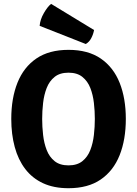

<svg xmlns="http://www.w3.org/2000/svg" viewBox="-20 -954 706 988"><path d="M197 -342Q197 -301.5 201.8 -259.5Q206.5 -217.5 220.2 -182Q234 -146.5 261 -124.8Q288 -103 332.5 -103Q377 -103 404 -124.8Q431 -146.5 444.8 -182Q458.5 -217.5 463.2 -259.5Q468 -301.5 468 -342Q468 -382.5 463.2 -424.2Q458.5 -466 444.8 -501.2Q431 -536.5 404 -558.2Q377 -580 332.5 -580Q288 -580 261 -558.2Q234 -536.5 220.2 -501.2Q206.5 -466 201.8 -424.2Q197 -382.5 197 -342ZM38 -342Q38 -448.5 70 -528.5Q102 -608.5 167.2 -653Q232.5 -697.5 332.5 -697.5Q433.5 -697.5 498.8 -652.5Q564 -607.5 595.8 -527.5Q627.5 -447.5 627.5 -342Q627.5 -235.5 595.5 -155.2Q563.5 -75 498.2 -30.2Q433 14.5 332.5 14.5Q257 14.5 201.5 -11.2Q146 -37 109.8 -84.5Q73.5 -132 55.8 -197.5Q38 -263 38 -342ZM243 -934Q225 -920 205.8 -886.8Q186.5 -853.5 184 -821L421.5 -727.5Q439.5 -738 450 -758.5Q460.5 -779 464 -799.5Z"/></svg>

Font: Signika Negative Light
Style: Bold
Weight: 700
Version: Version 2.001